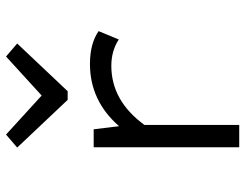

<svg xmlns="http://www.w3.org/2000/svg" viewBox="-106 -686 793 620"><g transform="rotate(-90 290.0 -376.5)"><path d="M124 0V-470H182L192 -388Q274 -482 393 -482Q459 -482 499 -454L472 -389Q435 -413 387 -413Q274 -413 196 -306V0ZM277 -554 123 -717 165 -753 291 -638 417 -753 459 -717 305 -554Z"/></g></svg>

Font: Sometype Mono
Style: Regular
Weight: 400
Monospace: yes
Designer: Ryoichi Tsunekawa
Foundry: Dharma Type
Version: Version 1.000; ttfautohint (v1.8.3)